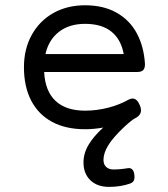

<svg xmlns="http://www.w3.org/2000/svg" viewBox="-20 -482 640 732"><path d="M532.7 -237.8Q532.7 -221.2 525.6 -214.4Q518.6 -207.5 502 -207.5H148.4Q151.9 -134.8 191.7 -97.4Q231.4 -60.1 304.2 -60.1Q349.1 -60.1 393.1 -71.5Q437 -83 470.2 -102.1Q478.5 -106.4 485.4 -106.4Q502.4 -106.4 513.2 -80.6Q517.6 -70.3 517.6 -62Q517.6 -42.5 496.1 -31.7Q482.9 -25.4 453.1 2.4Q411.1 42 392.8 71.8Q374.5 101.6 374.5 127.4Q374.5 145 384.8 154.5Q395 164.1 412.1 164.1Q439 164.1 467.3 159.2Q479 157.2 485.8 165.8Q492.7 174.3 492.7 193.4Q492.7 203.1 488.5 209Q484.4 214.8 476.1 217.8Q439.5 230.5 396 230.5Q350.6 230.5 324.5 205.1Q298.3 179.7 298.3 137.2Q298.3 102.5 317.6 70.1Q336.9 37.6 373.5 4.4Q336.9 10.7 304.2 10.7Q230.5 10.7 178.2 -17.6Q126 -45.9 98.6 -99.1Q71.3 -152.3 71.3 -225.6Q71.3 -295.4 101.1 -349.1Q130.9 -402.8 183.6 -432.4Q236.3 -461.9 304.2 -461.9Q375 -461.9 425 -433.3Q475.1 -404.8 502 -354.2Q528.8 -303.7 532.7 -237.8ZM153.3 -275.9H451.7Q441.4 -332 404.5 -361.6Q367.7 -391.1 304.2 -391.1Q244.1 -391.1 204.8 -360.6Q165.5 -330.1 153.3 -275.9Z"/></svg>

Font: Courier Prime
Style: Regular
Weight: 400
Designer: Alan Dague-Greene, Quote-Unquote Apps
Foundry: Quote-Unquote Apps
Version: Version 3.018